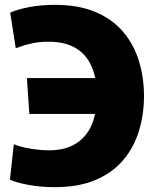

<svg xmlns="http://www.w3.org/2000/svg" viewBox="-20 -760 644 792"><path d="M206 12Q147 12 96.5 2.5Q46 -7 21 -19L37 -165Q67 -153 107 -146.5Q147 -140 184 -140Q260 -140 308.5 -178.5Q357 -217 372 -290H101L91 -438H373Q341 -588 180 -588Q142 -588 109 -580.5Q76 -573 45 -561L22 -708Q51 -721 99.5 -730.5Q148 -740 206 -740Q305 -740 375 -710Q445 -680 489 -627.5Q533 -575 553.5 -507Q574 -439 574 -364Q574 -289 553.5 -221Q533 -153 489 -100.5Q445 -48 375 -18Q305 12 206 12Z"/></svg>

Font: Murecho ExtraBold
Style: Regular
Weight: 800
Designer: Neil Summerour
Foundry: Positype
Version: Version 1.010; ttfautohint (v1.8.3)